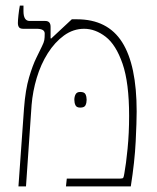

<svg xmlns="http://www.w3.org/2000/svg" viewBox="-20 -667 563 687"><path d="M46 0 66 -280Q71 -346 84 -390Q97 -434 110.5 -461Q124 -488 130 -501Q137 -515 138.5 -523.5Q140 -532 140 -547Q140 -564 111 -564H63Q52 -564 48 -569.5Q44 -575 44 -585Q44 -594 46 -612.5Q48 -631 51 -647H64V-627Q64 -592 86 -592H142Q161 -592 161 -571V-530L163 -529L237 -598H255Q365 -598 417 -516Q469 -434 469 -268Q469 -232 465.5 -160.5Q462 -89 448 0H216L219 -28H410Q419 -28 421 -31Q423 -34 425 -47Q431 -79 436.5 -135Q442 -191 442 -252Q442 -371 418.5 -439Q395 -507 358 -535.5Q321 -564 281 -564Q242 -564 209 -540Q176 -516 151 -476.5Q126 -437 111.5 -388.5Q97 -340 93 -291L73 0ZM246 -310Q246 -321 250.5 -329.5Q255 -338 267 -338Q282 -338 286 -329.5Q290 -321 290 -310Q290 -299 286 -290.5Q282 -282 267 -282Q254 -282 250 -290.5Q246 -299 246 -310Z"/></svg>

Font: Noto Serif Hebrew SemiCondensed Thin
Style: Regular
Weight: 100
Width: 4
Designer: Monotype Design Team
Foundry: Monotype Imaging Inc.
Version: Version 2.004; ttfautohint (v1.8.4.7-5d5b)